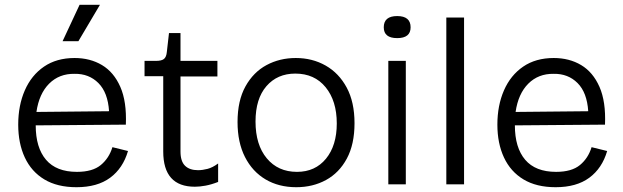

<svg xmlns="http://www.w3.org/2000/svg" viewBox="-20 -769 2599 801"><path d="M299 12Q219 12 165 -20.5Q111 -53 83.5 -112Q56 -171 56 -249Q56 -329 83.5 -392Q111 -455 163.5 -491Q216 -527 291 -527Q356 -527 405.5 -497.5Q455 -468 482 -406.5Q509 -345 505 -249L129 -246Q129 -153 172 -102.5Q215 -52 301 -52Q366 -52 400.5 -80.5Q435 -109 449 -155L514 -139Q493 -67 439.5 -27.5Q386 12 299 12ZM291 -461Q227 -462 185 -420Q143 -378 132 -302L435 -305Q430 -383 390.5 -422.5Q351 -462 291 -461ZM307 -597H241L312 -749H397Z M793 10Q661 10 661 -137V-451H583V-515H631Q654 -515 664 -523Q674 -531 676 -552L685 -631H733V-515H887V-450H733V-137Q733 -96 752 -77.5Q771 -59 806 -59Q825 -59 846 -64.5Q867 -70 890 -87V-10Q862 1 837.5 5.5Q813 10 793 10Z M1216 12Q1143 12 1088 -20.5Q1033 -53 1002 -114Q971 -175 971 -260Q971 -349 1004 -408.5Q1037 -468 1092 -497.5Q1147 -527 1214 -527Q1283 -527 1338.5 -495.5Q1394 -464 1426.5 -403.5Q1459 -343 1459 -255Q1459 -167 1427 -107.5Q1395 -48 1340 -18Q1285 12 1216 12ZM1219 -52Q1295 -52 1340 -107Q1385 -162 1385 -254Q1385 -348 1338.5 -405Q1292 -462 1212 -462Q1137 -462 1091.5 -409.5Q1046 -357 1046 -262Q1046 -165 1093 -108.5Q1140 -52 1219 -52Z M1600 0V-515H1673V0ZM1637 -610Q1581 -610 1581 -655Q1581 -702 1637 -702Q1693 -702 1693 -655Q1693 -610 1637 -610Z M1842 0V-696H1916V0Z M2298 12Q2218 12 2164 -20.5Q2110 -53 2082.5 -112Q2055 -171 2055 -249Q2055 -329 2082.5 -392Q2110 -455 2162.5 -491Q2215 -527 2290 -527Q2355 -527 2404.5 -497.5Q2454 -468 2481 -406.5Q2508 -345 2504 -249L2128 -246Q2128 -153 2171 -102.5Q2214 -52 2300 -52Q2365 -52 2399.5 -80.5Q2434 -109 2448 -155L2513 -139Q2492 -67 2438.5 -27.5Q2385 12 2298 12ZM2290 -461Q2226 -462 2184 -420Q2142 -378 2131 -302L2434 -305Q2429 -383 2389.5 -422.5Q2350 -462 2290 -461Z"/></svg>

Font: Bricolage Grotesque 12pt Light
Style: Regular
Weight: 300
Designer: Mathieu Triay
Foundry: Atelier Triay
Version: Version 1.001; ttfautohint (v1.8.4.7-5d5b);gftools[0.9.33.de